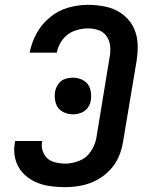

<svg xmlns="http://www.w3.org/2000/svg" viewBox="-20 -763 616 791"><path d="M248 8Q280 8 312.5 2Q345 -4 375.5 -19.5Q406 -35 430.5 -60Q455 -85 468.5 -116Q482 -147 487 -179L543 -514Q549 -552 546.5 -588.5Q544 -625 527 -656Q510 -687 480.5 -707.5Q451 -728 415.5 -735.5Q380 -743 342 -743Q302 -743 261 -731.5Q220 -720 185.5 -691.5Q151 -663 130.5 -625Q110 -587 102 -546H214Q219 -575 238 -600Q257 -625 285.5 -635.5Q314 -646 342 -646Q365 -646 385.5 -639Q406 -632 418.5 -614.5Q431 -597 433.5 -574.5Q436 -552 432 -530L377 -195Q372 -166 354 -139Q336 -112 306.5 -100.5Q277 -89 248 -89Q221 -89 197 -97.5Q173 -106 161 -129Q149 -152 153 -178L154 -182H42Q41 -178 41 -174Q35 -140 43 -108.5Q51 -77 71.5 -53.5Q92 -30 120.5 -16Q149 -2 181.5 3Q214 8 248 8ZM280 -292Q297 -292 313.5 -298Q330 -304 341 -318.5Q352 -333 354 -349Q358 -374 351.5 -396.5Q345 -419 325 -431Q305 -443 281 -443Q264 -443 247.5 -437.5Q231 -432 220.5 -417Q210 -402 207 -386Q203 -362 209.5 -339Q216 -316 236 -304Q256 -292 280 -292Z"/></svg>

Font: Iosevka Sparkle SmBdObl
Style: Regular
Weight: 600
Italic angle: -9°
Designer: Belleve Invis
Foundry: Belleve Invis
Version: Version 4.5.0; ttfautohint (v1.8.3)